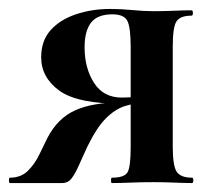

<svg xmlns="http://www.w3.org/2000/svg" viewBox="-28 -409 481 429"><path d="M401 -12Q404 -12 404 -6Q404 0 401 0Q384 0 361.5 -1Q339 -2 315 -2Q287 -2 264.5 -1Q242 0 222 0Q220 0 220 -6Q220 -12 222 -12Q251 -12 257.5 -25Q264 -38 264 -81V-181L299 -179Q273 -179 251 -172Q229 -165 208.5 -144.5Q188 -124 167 -81Q156 -57 148 -39Q140 -21 132 -10.5Q124 0 111 0H-6Q-8 0 -8 -6Q-8 -12 -6 -12Q19 -12 34.5 -27.5Q50 -43 60 -64Q70 -85 78 -101Q101 -145 140 -162.5Q179 -180 240 -180L247 -177Q145 -177 104.5 -206.5Q64 -236 64 -281Q64 -318 85 -341.5Q106 -365 141.5 -377Q177 -389 218 -389Q243 -389 268 -386.5Q293 -384 315 -384Q339 -384 361 -385Q383 -386 400 -386Q403 -386 403 -380Q403 -374 400 -374Q375 -374 366.5 -361.5Q358 -349 358 -305V-81Q358 -38 367 -25Q376 -12 401 -12ZM161 -303Q161 -257 182 -224Q203 -191 244 -191Q258 -191 275 -192.5Q292 -194 302 -196L264 -185V-303Q264 -348 256.5 -362.5Q249 -377 223 -377Q190 -377 175.5 -358.5Q161 -340 161 -303Z"/></svg>

Font: Cormorant Garamond Light
Style: Regular
Weight: 300
Designer: Christian Thalmann (Catharsis Fonts)
Foundry: Catharsis Fonts
Version: Version 4.001